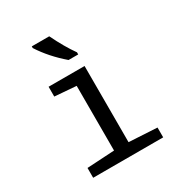

<svg xmlns="http://www.w3.org/2000/svg" viewBox="-179 -892 957 1018"><g transform="rotate(-30 300.0 -383.0)"><path d="M264.2 -465.8 132.8 -476.1V-536.1H353V-69.8L524.9 -60.1V0H96.2V-60.1L264.2 -69.8ZM354.5 -606H295.4Q214.4 -675.3 162.6 -755.9V-766.1H269.5Q311.5 -679.2 354.5 -619.1Z"/></g></svg>

Font: TypoPRO Noto Mono
Style: Regular
Weight: 400
Designer: Monotype Design Team
Foundry: Monotype Imaging Inc.
Version: Version 1.00